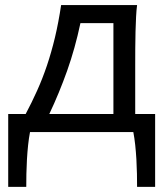

<svg xmlns="http://www.w3.org/2000/svg" viewBox="-20 -518 653 753"><path d="M424.8 -70.8V-427.2H295.4Q274.4 -328.1 243.4 -240.7Q212.4 -153.3 173.3 -70.8ZM80.6 -70.8Q104.5 -115.7 125.5 -162.4Q146.5 -209 164.1 -261Q181.6 -313 195.6 -371.3Q209.5 -429.7 219.7 -498H517.6Q515.1 -479 513.7 -452.4Q512.2 -425.8 511.5 -394.8Q510.7 -363.8 510.5 -329.1Q510.3 -294.4 510.3 -258.8V-70.8H588.4V214.8H517.6Q517.6 191.4 517.1 163.6Q516.6 135.7 514.9 106.9Q513.2 78.1 510.3 50.5Q507.3 22.9 502.9 0H97.7Q93.3 22.9 90.3 50.5Q87.4 78.1 85.7 106.9Q84 135.7 83.5 163.6Q83 191.4 83 214.8H12.2V-70.8Z"/></svg>

Font: Andika CyrE
Style: Regular
Weight: 400
Designer: Victor Gaultney, Annie Olsen, Julie Remington, Don Collingsworth, Eric Hays, Becca Hirsbrunner
Foundry: SIL International
Version: Version 5.000